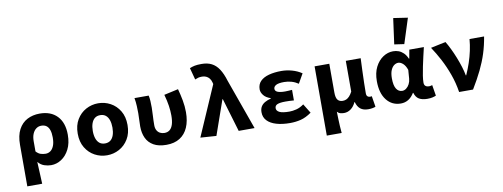

<svg xmlns="http://www.w3.org/2000/svg" viewBox="-76 -1262 4952 1891"><g transform="rotate(-10 2400.0 -316.5)"><path d="M72.1 176.7V-237.2Q72.1 -331.5 104.1 -391.3Q136 -451 191.1 -479.6Q246.2 -508.1 315.4 -508.1Q426.8 -508.1 489.9 -442Q553.1 -376 553.1 -255.9Q553.1 -170.8 522.6 -110.8Q492.1 -50.8 443.6 -19.4Q395.1 12 341.1 12Q307.7 12 272.6 0.4Q237.5 -11.1 210.5 -43.3Q212.3 -5.2 214.1 31.6Q215.8 68.4 217.5 104.3Q219.1 140.2 220.7 176.7ZM306.8 -108.3Q332.9 -108.3 354.4 -123.4Q375.8 -138.4 389.1 -170.7Q402.4 -202.9 402.4 -254.2Q402.4 -298.8 392.2 -328.4Q382.1 -358 362 -372.9Q342 -387.8 310.1 -387.8Q281.4 -387.8 259 -371Q236.5 -354.2 223.7 -323.5Q210.9 -292.8 210.9 -250.6V-148.1Q234.4 -122.6 258.6 -115.5Q282.8 -108.3 306.8 -108.3Z M900 12Q834.5 12 777.8 -18.7Q721 -49.5 686 -107.5Q650.9 -165.6 650.9 -247.9Q650.9 -330.4 686 -388.5Q721 -446.7 777.8 -477.4Q834.5 -508.1 900 -508.1Q965.5 -508.1 1022.2 -477.4Q1079 -446.7 1114 -388.5Q1149.1 -330.4 1149.1 -247.9Q1149.1 -165.6 1114 -107.5Q1079 -49.5 1022.2 -18.7Q965.5 12 900 12ZM900 -106.6Q933.1 -106.6 954.9 -123.9Q976.6 -141.2 987.5 -173.1Q998.4 -205 998.4 -247.9Q998.4 -290.8 987.5 -322.8Q976.6 -354.7 954.9 -372.1Q933.1 -389.5 900 -389.5Q866.9 -389.5 845.2 -372.1Q823.6 -354.7 812.6 -322.8Q801.6 -290.8 801.6 -247.9Q801.6 -205 812.6 -173.1Q823.6 -141.2 845.2 -123.9Q866.9 -106.6 900 -106.6Z M1494 12Q1415.9 12 1365.9 -16.5Q1315.9 -45 1292.6 -95.4Q1269.3 -145.8 1269.3 -211.4Q1269.3 -244.7 1271.3 -277.5Q1273.3 -310.4 1273.3 -343.5Q1273.3 -373.3 1271.5 -414.3Q1269.8 -455.2 1262.3 -496.1H1404.4Q1410.2 -471.1 1412 -439.9Q1413.7 -408.6 1413.7 -373.6Q1413.7 -345.1 1410.7 -295.3Q1407.7 -245.4 1407.7 -199.2Q1407.7 -169 1419 -148.4Q1430.3 -127.7 1450.1 -117.2Q1470 -106.6 1494.4 -106.6Q1525.8 -106.6 1546.9 -123.4Q1568.1 -140.2 1579.3 -175.3Q1590.4 -210.4 1590.4 -264.8Q1590.4 -310.1 1582.9 -361.7Q1575.4 -413.2 1557.6 -476.7L1699.7 -508.1Q1715.4 -451.2 1726.6 -391.4Q1737.8 -331.6 1737.8 -272.1Q1737.8 -184.2 1710.1 -120.5Q1682.4 -56.7 1628.1 -22.4Q1573.8 12 1494 12Z M1992.5 10.9 1833.6 0 2050.4 -497.6 2046.7 -512.8Q2040.2 -538.9 2026.6 -555.8Q2013 -572.6 1994.2 -580.8Q1975.4 -589 1954 -589Q1931.1 -589 1915.5 -584.8Q1899.9 -580.6 1883.2 -573L1851.4 -691.6Q1875.8 -701.8 1901.2 -707.2Q1926.6 -712.6 1970.8 -712.6Q2029.2 -712.6 2071.1 -691.3Q2112.9 -670 2143.1 -624.2Q2173.3 -578.4 2195.3 -505.3L2376 0H2217.1L2117.5 -334.4H2113.5Z M2730.1 12Q2652.6 12 2593.9 -5.1Q2535.2 -22.3 2502.6 -56.4Q2470.1 -90.4 2470.1 -141.2Q2470.1 -174.8 2484 -197.7Q2497.9 -220.6 2523.8 -235.2Q2549.6 -249.9 2584 -258.6V-262.6Q2537.4 -277.9 2514.3 -307.2Q2491.2 -336.6 2491.2 -366.3Q2491.2 -416.3 2522.2 -447.5Q2553.1 -478.7 2607.8 -493.4Q2662.6 -508.1 2732.9 -508.1Q2785.5 -508.1 2838.8 -493.2Q2892.2 -478.3 2935.3 -449L2881.4 -354.3Q2848.7 -376 2813.1 -386.1Q2777.5 -396.2 2740.7 -396.2Q2684.8 -396.2 2660 -382.6Q2635.2 -369 2635.2 -346.2Q2635.2 -324 2660.6 -313.4Q2685.9 -302.8 2735.1 -302.8Q2751.3 -302.8 2769.4 -304.1Q2787.5 -305.5 2804.8 -306.5V-201Q2783.1 -203 2761.3 -203.7Q2739.6 -204.4 2719.4 -204.4Q2665.3 -204.4 2639.7 -193.6Q2614.1 -182.7 2614.1 -156.2Q2614.1 -129.9 2644.3 -115Q2674.5 -100.2 2744.2 -100.2Q2774.7 -100.2 2812.8 -109.6Q2850.9 -119.1 2888.2 -146.6L2945.5 -53.4Q2888.9 -13.4 2837.3 -0.7Q2785.6 12 2730.1 12Z M3063.7 196.5V-496.1H3210.7V-208.7Q3210.7 -155.4 3228.2 -134.3Q3245.6 -113.2 3278.5 -113.2Q3297.6 -113.2 3314.1 -120.4Q3330.6 -127.6 3346.1 -144.4Q3361.6 -161.2 3375.8 -188.5V-496.1H3524.5Q3522 -438.1 3519.5 -373.1Q3516.9 -308.1 3515.6 -248.9Q3514.3 -189.7 3514.3 -148.2Q3514.3 -124.9 3524.5 -115.8Q3534.7 -106.6 3549.4 -106.6Q3554.1 -106.6 3557.7 -107.1Q3561.3 -107.6 3567.4 -108.6L3585 -0.2Q3573.2 4.9 3554.4 8.4Q3535.7 12 3511.2 12Q3463.1 12 3433.9 -10.9Q3404.8 -33.8 3392.3 -80.6H3388.7Q3369 -37.9 3338 -15.4Q3307.1 7.1 3270.9 7.1Q3252.3 7.1 3233.8 2.4Q3215.3 -2.3 3201.8 -17.9Q3202.6 21.5 3203.9 56.7Q3205.1 91.8 3206.9 125.5Q3208.7 159.2 3212.4 196.5Z M3838 12Q3749.5 12 3695.7 -56.6Q3642 -125.1 3642 -245.6Q3642 -328.1 3671.8 -386.7Q3701.7 -445.3 3749.1 -476.7Q3796.4 -508.1 3849.9 -508.1Q3879.3 -508.1 3905.1 -498.6Q3930.8 -489 3953.2 -467.6Q3975.5 -446.3 3991.6 -409.2H3995.3L4011 -496.1H4156.4Q4146.4 -453.2 4135.1 -405Q4123.9 -356.8 4114.2 -309.3Q4104.4 -261.9 4098.1 -221.2Q4091.8 -180.5 4091.8 -152.4Q4091.8 -127.6 4105.5 -117.1Q4119.1 -106.6 4139.8 -106.6Q4147.1 -106.6 4155.4 -108.3Q4163.7 -110 4172.3 -113L4190 -4.6Q4176.4 1.7 4154.7 6.9Q4133 12 4103.2 12Q4051.5 12 4020 -6.6Q3988.6 -25.2 3975.5 -70.3H3971.8Q3921.7 12 3838 12ZM3872.9 -108.3Q3894 -108.3 3913.1 -122.7Q3932.2 -137 3944.8 -161.4Q3957.4 -185.8 3959.7 -215.2L3966.1 -301.3Q3959 -323.2 3949 -339.7Q3939 -356.2 3927.4 -366.5Q3915.9 -376.8 3903.9 -382.3Q3891.9 -387.8 3880.8 -387.8Q3859 -387.8 3838.9 -373.4Q3818.8 -359 3805.7 -328Q3792.6 -296.9 3792.6 -247.2Q3792.6 -175.5 3814.3 -141.9Q3836 -108.3 3872.9 -108.3ZM3971.8 -558.4 3873.6 -572.6 3908.6 -830 4052 -808.5Z M4421.6 0Q4407.1 -93.7 4376.1 -179.5Q4345.1 -265.4 4305.6 -340.2Q4266 -415 4224.6 -476.4L4374.6 -508.1Q4395.2 -474.2 4417 -429.4Q4438.8 -384.7 4458.2 -335.6Q4477.7 -286.4 4492.7 -238.7Q4507.7 -190.9 4514.9 -149.8H4518.9Q4544.7 -206.9 4564.1 -264.8Q4583.5 -322.7 4596 -380.8Q4608.5 -439 4613.1 -496.1H4758.8Q4744.5 -408.4 4719.4 -330.2Q4694.4 -252 4656 -172.7Q4617.6 -93.4 4561 0Z"/></g></svg>

Font: Source Code Pro ExtraLight
Style: Regular
Weight: 200
Monospace: yes
Designer: Paul D. Hunt, Teo Tuominen
Foundry: Adobe
Version: Version 1.026;hotconv 1.1.0;makeotfexe 2.6.0